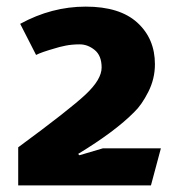

<svg xmlns="http://www.w3.org/2000/svg" viewBox="-20 -560 532 580"><path d="M41 -488Q136 -540 239 -540Q342 -540 395 -491.5Q448 -443 448 -366Q448 -322 428 -282.5Q408 -243 386 -222Q328 -163 216 -95L220 -91L291 -112H466L436 0H35V-115Q190 -229 238.5 -274.5Q287 -320 287 -356Q287 -392 266 -409Q245 -426 221 -426Q197 -426 177.5 -422Q158 -418 146 -414Q104 -402 89 -394Z"/></svg>

Font: Magra
Style: Bold
Weight: 600
Designer: Viviana Monsalve
Foundry: Viviana Monsalve
Version: Version 1.001